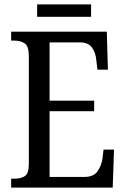

<svg xmlns="http://www.w3.org/2000/svg" viewBox="-20 -859 576 879"><path d="M31 0V-41H47Q76 -41 94 -53Q112 -65 112 -108V-601Q112 -648 93 -660.5Q74 -673 47 -673H31V-714H469L474 -540H426L421 -582Q419 -615 402 -640Q385 -665 346 -665H207V-398H411V-350H207V-49H367Q408 -49 426 -74Q444 -99 449 -132L454 -174H502L496 0ZM150 -782V-839H397V-782Z"/></svg>

Font: Noto Serif Sinhala Condensed
Style: Regular
Weight: 400
Width: 3
Designer: Jelle Bosma - Monotype Design Team
Foundry: Monotype Imaging Inc.
Version: Version 2.007; ttfautohint (v1.8.4.7-5d5b)